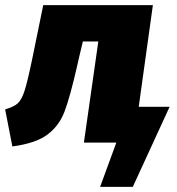

<svg xmlns="http://www.w3.org/2000/svg" viewBox="-43 -554 687 746"><path d="M616 -139 473 172H346L409 0H283L339 -393H279L264 -330L257 -299Q229 -176 207.5 -120Q186 -64 140.5 -30.5Q95 3 5 15L-23 -129Q11 -139 26 -152.5Q41 -166 52.5 -201.5Q64 -237 82 -324L125 -534H551L496 -139Z"/></svg>

Font: FiraGO Heavy
Style: Italic
Weight: 900
Italic angle: -8°
Designer: bBox Type GmbH
Foundry: bBox Type GmbH
Version: Version 1.001